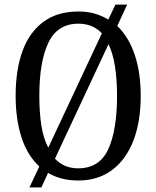

<svg xmlns="http://www.w3.org/2000/svg" viewBox="-20 -775 680 835"><path d="M151 -51Q99 -99 73.5 -177.5Q48 -256 48 -359Q48 -470 77.5 -552Q107 -634 168 -679.5Q229 -725 321 -725Q359 -725 391 -716Q423 -707 451 -690L482 -755H533L490 -662Q540 -614 566 -536.5Q592 -459 592 -358Q592 -247 560.5 -164.5Q529 -82 468 -36Q407 10 320 10Q245 10 189 -23L160 40H108ZM423 -630Q384 -672 321 -672Q230 -672 190.5 -589.5Q151 -507 151 -358Q151 -286 160 -229Q169 -172 190 -133ZM320 -43Q413 -43 451 -126.5Q489 -210 489 -358Q489 -430 480 -486.5Q471 -543 452 -583L219 -85Q258 -43 320 -43Z"/></svg>

Font: Noto Serif Hebrew Condensed
Style: Regular
Weight: 400
Width: 3
Designer: Monotype Design Team
Foundry: Monotype Imaging Inc.
Version: Version 2.004; ttfautohint (v1.8.4.7-5d5b)